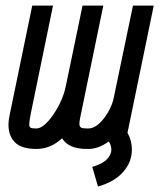

<svg xmlns="http://www.w3.org/2000/svg" viewBox="-20 -520 569 686"><path d="M109.9 12.2Q57.6 12.2 33.9 -11Q10.3 -34.2 10.3 -73.7Q10.3 -90.3 15.1 -112.3L95.2 -500H169.4L89.8 -113.3Q84.5 -86.4 84.5 -75.2Q84.5 -66.4 89.4 -63.7Q94.2 -61 109.9 -61Q136.2 -61 170.4 -110.6Q204.6 -160.2 215.3 -212.9L274.9 -500H349.1L266.1 -97.7Q263.7 -84 263.7 -77.6Q263.7 -67.9 269.3 -64.5Q274.9 -61 290 -61H295.4Q323.7 -61 351.3 -97.2Q378.9 -133.3 386.7 -171.9L455.1 -500H529.3L435.5 -45.4Q451.2 -18.1 451.2 14.6Q451.2 59.1 419.9 94.5Q388.7 129.9 330.1 146.5L309.6 76.2Q346.7 65.4 362.3 48.8Q377.9 32.2 377.9 14.6Q377.9 0 368.7 -14.6Q332 12.2 295.4 12.2H290Q225.1 12.2 201.7 -25.9Q161.1 12.2 109.9 12.2Z"/></svg>

Font: Anka/Coder Condensed
Style: Italic
Weight: 400
Width: 4
Italic angle: -12°
Monospace: yes
Version: Version 001.100